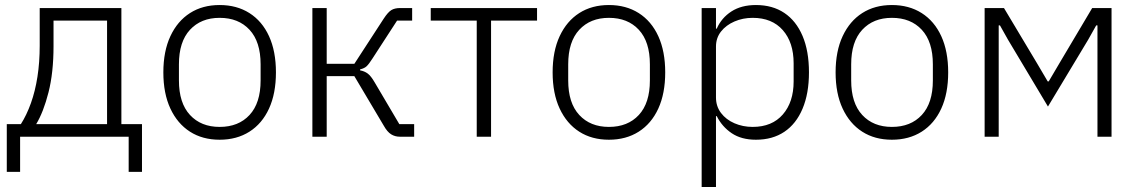

<svg xmlns="http://www.w3.org/2000/svg" viewBox="-20 -544 4536 764"><path d="M7 140V-50H63Q86 -86 103 -133.5Q120 -181 129 -238.5Q138 -296 138 -362V-512H463V-50H545V140H492V0H60V140ZM124 -50H406V-462H193V-360Q193 -255 173 -176.5Q153 -98 124 -50Z M854 12Q786 12 736 -20Q686 -52 658 -112Q630 -172 630 -256Q630 -340 658 -400Q686 -460 736 -492Q786 -524 854 -524Q922 -524 972.5 -492Q1023 -460 1050.5 -400Q1078 -340 1078 -256Q1078 -172 1050.5 -112Q1023 -52 972.5 -20Q922 12 854 12ZM854 -39Q929 -39 973 -86.5Q1017 -134 1017 -224V-288Q1017 -378 973 -425.5Q929 -473 854 -473Q780 -473 736 -425.5Q692 -378 692 -288V-224Q692 -134 736 -86.5Q780 -39 854 -39Z M1223 0V-512H1280V-290H1390L1507 -470Q1524 -496 1537.5 -504Q1551 -512 1572 -512H1620V-462H1560L1462 -311Q1448 -289 1439 -280.5Q1430 -272 1413 -268V-264Q1430 -261 1443 -251.5Q1456 -242 1471 -216L1569 -50H1628V0H1571Q1552 0 1536.5 -9.5Q1521 -19 1507 -44L1390 -241H1280V0Z M1877 0V-462H1694V-512H2117V-462H1934V0Z M2403 12Q2335 12 2285 -20Q2235 -52 2207 -112Q2179 -172 2179 -256Q2179 -340 2207 -400Q2235 -460 2285 -492Q2335 -524 2403 -524Q2471 -524 2521.5 -492Q2572 -460 2599.5 -400Q2627 -340 2627 -256Q2627 -172 2599.5 -112Q2572 -52 2521.5 -20Q2471 12 2403 12ZM2403 -39Q2478 -39 2522 -86.5Q2566 -134 2566 -224V-288Q2566 -378 2522 -425.5Q2478 -473 2403 -473Q2329 -473 2285 -425.5Q2241 -378 2241 -288V-224Q2241 -134 2285 -86.5Q2329 -39 2403 -39Z M2772 200V-512H2829V-430H2832Q2851 -473 2890.5 -498.5Q2930 -524 2988 -524Q3054 -524 3101 -492.5Q3148 -461 3173.5 -401Q3199 -341 3199 -256Q3199 -172 3173.5 -111.5Q3148 -51 3101 -19.5Q3054 12 2988 12Q2930 12 2891.5 -14Q2853 -40 2832 -82H2829V200ZM2975 -39Q3052 -39 3095 -88.5Q3138 -138 3138 -220V-292Q3138 -375 3095 -424Q3052 -473 2975 -473Q2936 -473 2902.5 -458.5Q2869 -444 2849 -418.5Q2829 -393 2829 -359V-156Q2829 -121 2849 -94.5Q2869 -68 2902.5 -53.5Q2936 -39 2975 -39Z M3529 12Q3461 12 3411 -20Q3361 -52 3333 -112Q3305 -172 3305 -256Q3305 -340 3333 -400Q3361 -460 3411 -492Q3461 -524 3529 -524Q3597 -524 3647.5 -492Q3698 -460 3725.5 -400Q3753 -340 3753 -256Q3753 -172 3725.5 -112Q3698 -52 3647.5 -20Q3597 12 3529 12ZM3529 -39Q3604 -39 3648 -86.5Q3692 -134 3692 -224V-288Q3692 -378 3648 -425.5Q3604 -473 3529 -473Q3455 -473 3411 -425.5Q3367 -378 3367 -288V-224Q3367 -134 3411 -86.5Q3455 -39 3529 -39Z M3898 0V-512H3975L4106 -293L4149 -220H4153L4196 -293L4326 -512H4403V0H4347V-383V-443H4342L4310 -386L4150 -120L3991 -386L3959 -443H3954V-385V0Z"/></svg>

Font: IBM Plex Sans Light
Style: Regular
Weight: 300
Designer: Mike Abbink, Paul van der Laan, Pieter van Rosmalen
Foundry: Bold Monday
Version: Version 3.201